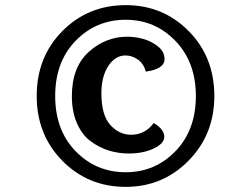

<svg xmlns="http://www.w3.org/2000/svg" viewBox="-20 -694 889 748"><path d="M743 -320Q743 -452 663.5 -534.5Q584 -617 470 -617Q354 -617 274.5 -535Q195 -453 195 -320Q195 -187 274.5 -105Q354 -23 470 -23Q584 -23 663.5 -105Q743 -187 743 -320ZM815 -320Q815 -170 714.5 -68Q614 34 470 34Q323 34 223 -67.5Q123 -169 123 -320Q123 -472 223 -573Q323 -674 470 -674Q615 -674 715 -573Q815 -472 815 -320ZM620 -161Q620 -135 579 -115.5Q538 -96 482 -96Q441 -96 404 -107.5Q367 -119 333.5 -143.5Q300 -168 280 -213.5Q260 -259 260 -319Q260 -433 326 -492Q392 -551 476 -551Q506 -551 537.5 -542.5Q569 -534 595 -513.5Q621 -493 621 -464Q621 -425 548 -415Q540 -446 517 -462Q494 -478 469 -478Q429 -478 402 -437Q375 -396 375 -330Q375 -246 409.5 -207.5Q444 -169 491 -169Q545 -169 579 -215Q620 -190 620 -161Z"/></svg>

Font: Overlock
Style: Bold Italic
Weight: 700
Version: Version 1.001